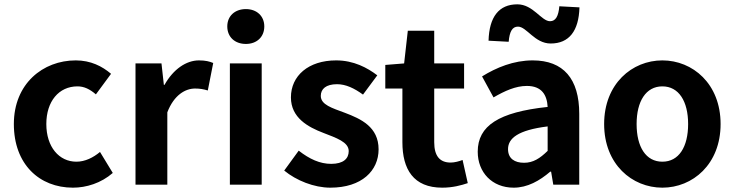

<svg xmlns="http://www.w3.org/2000/svg" viewBox="-20 -853 3393 887"><path d="M317 14C379 14 447 -7 501 -54L442 -151C411 -125 373 -106 333 -106C253 -106 194 -174 194 -280C194 -385 252 -454 338 -454C369 -454 395 -441 423 -417L493 -512C452 -547 399 -574 330 -574C178 -574 44 -466 44 -280C44 -94 162 14 317 14Z M606 0H753V-334C784 -415 837 -444 881 -444C904 -444 920 -441 940 -435L965 -562C948 -569 930 -574 899 -574C841 -574 781 -534 740 -461H737L726 -560H606Z M1042 0H1189V-560H1042ZM1116 -650C1166 -650 1201 -682 1201 -731C1201 -779 1166 -811 1116 -811C1065 -811 1030 -779 1030 -731C1030 -682 1065 -650 1116 -650Z M1506 14C1652 14 1729 -65 1729 -163C1729 -267 1647 -304 1573 -332C1514 -354 1462 -369 1462 -410C1462 -442 1486 -464 1537 -464C1578 -464 1617 -445 1657 -416L1723 -505C1677 -540 1614 -574 1533 -574C1405 -574 1324 -503 1324 -403C1324 -309 1403 -266 1474 -239C1533 -216 1591 -197 1591 -155C1591 -120 1566 -96 1510 -96C1458 -96 1410 -118 1360 -157L1293 -65C1349 -19 1431 14 1506 14Z M2023 14C2072 14 2111 3 2141 -7L2117 -114C2102 -108 2080 -102 2062 -102C2012 -102 1986 -132 1986 -196V-444H2124V-560H1986V-711H1864L1847 -560L1760 -553V-444H1839V-196C1839 -71 1890 14 2023 14Z M2353 14C2417 14 2473 -18 2522 -60H2526L2536 0H2656V-327C2656 -489 2583 -574 2441 -574C2353 -574 2273 -541 2207 -500L2260 -403C2312 -433 2362 -456 2414 -456C2483 -456 2507 -414 2510 -359C2284 -335 2187 -272 2187 -152C2187 -57 2253 14 2353 14ZM2401 -101C2358 -101 2327 -120 2327 -164C2327 -214 2373 -252 2510 -269V-156C2474 -121 2443 -101 2401 -101ZM2524 -652C2609 -652 2654 -710 2657 -819L2564 -824C2560 -778 2547 -755 2521 -755C2481 -755 2443 -833 2370 -833C2285 -833 2240 -775 2237 -665L2330 -660C2334 -708 2347 -730 2373 -730C2413 -730 2450 -652 2524 -652Z M3040 14C3180 14 3309 -94 3309 -280C3309 -466 3180 -574 3040 -574C2900 -574 2771 -466 2771 -280C2771 -94 2900 14 3040 14ZM3040 -106C2964 -106 2921 -174 2921 -280C2921 -385 2964 -454 3040 -454C3116 -454 3159 -385 3159 -280C3159 -174 3116 -106 3040 -106Z"/></svg>

Font: Source Han Sans CN
Style: Bold
Weight: 700
Designer: Ryoko NISHIZUKA 西塚涼子 (kana, bopomofo & ideographs); Paul D. Hunt (Latin, Greek & Cyrillic); Sandoll Communications 산돌커뮤니
Foundry: Adobe
Version: Version 2.001;hotconv 1.0.107;makeotfexe 2.5.65593